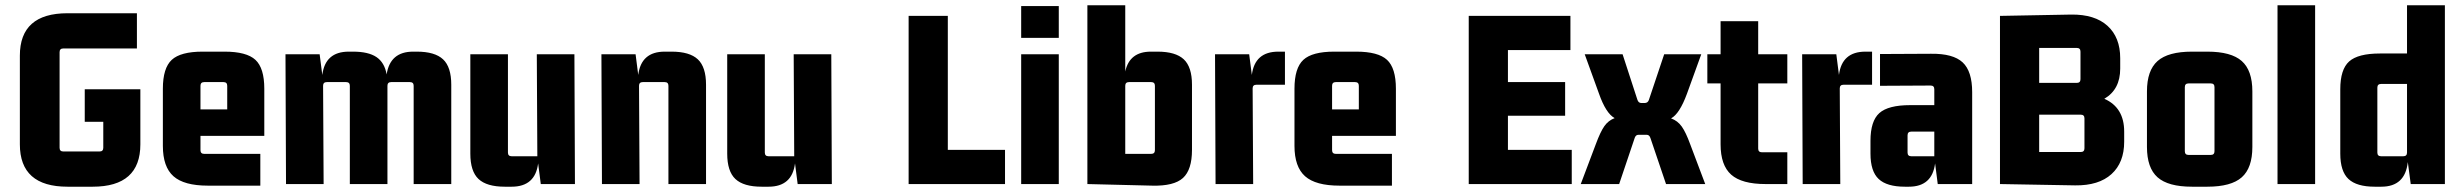

<svg xmlns="http://www.w3.org/2000/svg" viewBox="-20 -695 9302 725"><path d="M330 10H235Q55 10 55 -150V-485Q55 -645 235 -645H497V-512H219Q205 -512 205 -498V-137Q205 -123 219 -123H356Q370 -123 370 -137V-235H300V-358H510V-150Q510 10 330 10Z M963 6H765Q675 6 635 -29.5Q595 -65 595 -144V-360Q595 -438 628.5 -469Q662 -500 745 -500H828Q911 -500 944.5 -469Q978 -438 978 -360V-182H737V-128Q737 -114 751 -114H963ZM751 -385Q737 -385 737 -371V-282H838V-371Q838 -385 824 -385Z M1297 -500H1313Q1371 -500 1401.5 -479.5Q1432 -459 1440 -414Q1453 -500 1540 -500H1554Q1622 -500 1653 -471Q1684 -442 1684 -375V0H1542V-371Q1542 -385 1528 -385H1457Q1443 -385 1443 -371V0H1301V-371Q1301 -385 1287 -385H1214Q1200 -385 1200 -371L1202 0H1060L1058 -490H1187L1197 -412Q1208 -500 1297 -500Z M1912 10H1886Q1818 10 1787 -19Q1756 -48 1756 -115V-490H1898V-119Q1898 -105 1912 -105H2009L2007 -490H2149L2151 0H2022L2012 -78Q2001 10 1912 10Z M2490 -500H2516Q2584 -500 2615 -471Q2646 -442 2646 -375V0H2504V-371Q2504 -385 2490 -385H2407Q2393 -385 2393 -371L2395 0H2253L2251 -490H2380L2390 -412Q2401 -500 2490 -500Z M2882 10H2856Q2788 10 2757 -19Q2726 -48 2726 -115V-490H2868V-119Q2868 -105 2882 -105H2979L2977 -490H3119L3121 0H2992L2982 -78Q2971 10 2882 10Z M3775 -129V0H3411V-635H3559V-129Z M3978 -552H3836V-672H3978ZM3978 0H3836V-490H3978Z M4331 6 4086 0V-675H4229V-425Q4245 -500 4326 -500H4351Q4419 -500 4450 -471Q4481 -442 4481 -375V-129Q4481 -54 4447 -23Q4413 8 4331 6ZM4229 -371V-114H4327Q4341 -114 4341 -128V-371Q4341 -385 4327 -385H4243Q4229 -385 4229 -371Z M4807 -500H4832V-375H4724Q4710 -375 4710 -361L4712 0H4570L4568 -490H4697L4707 -412Q4718 -500 4807 -500Z M5236 6H5038Q4948 6 4908 -29.5Q4868 -65 4868 -144V-360Q4868 -438 4901.5 -469Q4935 -500 5018 -500H5101Q5184 -500 5217.5 -469Q5251 -438 5251 -360V-182H5010V-128Q5010 -114 5024 -114H5236ZM5024 -385Q5010 -385 5010 -371V-282H5111V-371Q5111 -385 5097 -385Z M5915 0H5526V-635H5910V-506H5674V-385H5890V-258H5674V-129H5915Z M6094 0H5949L6006 -151Q6023 -197 6038 -218.5Q6053 -240 6077 -249Q6044 -267 6018 -341L5964 -490H6107L6163 -318Q6167 -306 6178 -306H6190Q6202 -306 6206 -317L6264 -490H6404L6350 -341Q6322 -265 6290 -248Q6315 -239 6330.5 -217Q6346 -195 6362 -151L6419 0H6271L6212 -174Q6208 -186 6198 -186H6167Q6157 -186 6153 -175Z M6729 -490V-380H6619V-134Q6619 -120 6633 -120H6729V0H6647Q6557 0 6517 -35.5Q6477 -71 6477 -150V-380H6427V-490H6477V-615H6619V-490Z M7024 -500H7049V-375H6941Q6927 -375 6927 -361L6929 0H6787L6785 -490H6914L6924 -412Q6935 -500 7024 -500Z M7188 10H7173Q7105 10 7074 -19Q7043 -48 7043 -115V-163Q7043 -238 7076.5 -268Q7110 -298 7193 -298H7284V-358Q7284 -372 7270 -372L7079 -371V-491L7272 -492Q7355 -493 7391 -459.5Q7427 -426 7427 -347V0H7297L7287 -78Q7276 10 7188 10ZM7284 -105V-198H7197Q7183 -198 7183 -184V-119Q7183 -105 7197 -105Z M8001 -160Q8001 -81 7953 -37.5Q7905 6 7816 5L7532 0V-635L7801 -640Q7890 -641 7938 -597.5Q7986 -554 7986 -475V-436Q7986 -357 7926 -322Q8001 -289 8001 -198ZM7822 -514H7680V-382H7822Q7836 -382 7836 -396V-500Q7836 -514 7822 -514ZM7837 -262H7680V-121H7837Q7851 -121 7851 -135V-248Q7851 -262 7837 -262Z M8087 -140V-350Q8087 -429 8127 -464.5Q8167 -500 8257 -500H8315Q8405 -500 8445 -464.5Q8485 -429 8485 -350V-140Q8485 -61 8445 -25.5Q8405 10 8315 10H8257Q8167 10 8127 -25.5Q8087 -61 8087 -140ZM8328 -380H8244Q8230 -380 8230 -366V-124Q8230 -110 8244 -110H8328Q8342 -110 8342 -124V-366Q8342 -380 8328 -380Z M8722 0H8580V-675H8722Z M9069 -675H9212V0H9083L9072 -83Q9062 10 8972 10H8947Q8879 10 8848 -19Q8817 -48 8817 -115V-358Q8817 -433 8850.5 -463Q8884 -493 8967 -493H9069ZM9069 -119V-378H8971Q8957 -378 8957 -364V-119Q8957 -105 8971 -105H9055Q9069 -105 9069 -119Z"/></svg>

Font: Gemunu Libre ExtraBold
Style: Regular
Weight: 800
Designer: Puspanada Ekanayake, Sola Matas, Pathum Egodawatta, Kosala Senevirathne
Foundry: mooniak
Version: Version 1.100